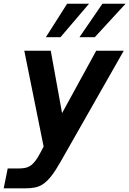

<svg xmlns="http://www.w3.org/2000/svg" viewBox="-52 -825 708 1052"><path d="M315.9 -804.7H436L279.3 -621.1H199.2ZM509.3 -804.7H636.2L467.3 -621.1H383.3ZM-9.8 98.1H47.4Q67.4 98.1 83.3 95.5Q99.1 92.8 113 84Q127 75.2 140.1 58.6Q153.3 42 168 14.2L187 -22L81.1 -546.9H226.1L288.1 -205.1L475.1 -546.9H626L281.2 59.1Q253.9 107.4 231.4 136.7Q209 166 186.8 181.6Q164.6 197.3 140.4 202.1Q116.2 207 85.4 207H-31.7Z"/></svg>

Font: Hack
Style: Bold Italic
Weight: 700
Italic angle: -11°
Monospace: yes
Designer: Christopher Simpkins
Foundry: Christopher Simpkins
Version: Version 2.017; ttfautohint (v1.4.1) -l 4 -r 80 -G 350 -x 0 -